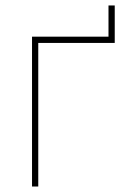

<svg xmlns="http://www.w3.org/2000/svg" viewBox="-20 -679 496 699"><path d="M119.3 0H96.6V-545.5H375V-659.1H397.7V-522.7H119.3Z"/></svg>

Font: Linik Sans Thin
Style: Regular
Weight: 100
Designer: Fonts by Rasmus Andersson / Changes by Cristiano Sobral with parts from Marc Monis
Foundry: rsms
Version: Version 3.020; ttfautohint (v1.6)